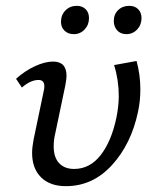

<svg xmlns="http://www.w3.org/2000/svg" viewBox="-20 -632 539 658"><path d="M90 -108Q90 -126 95 -153L129 -316Q132 -327 132 -336Q132 -358 112 -358Q85 -358 55 -332L35 -362Q65 -389 99.5 -405Q134 -421 162 -421Q208 -421 208 -372Q208 -362 204 -340L169 -173Q164 -153 164 -130Q164 -93 182.5 -73Q201 -53 234 -53Q288 -53 325 -100.5Q362 -148 379 -229Q387 -269 387 -303Q387 -358 371 -409L448 -423Q461 -376 461 -326Q461 -285 453 -249Q430 -139 364 -66.5Q298 6 206 6Q151 6 120.5 -24.5Q90 -55 90 -108ZM189 -557Q189 -581 204.5 -596.5Q220 -612 243 -612Q262 -612 273.5 -600.5Q285 -589 285 -570Q285 -547 270 -531Q255 -515 233 -515Q213 -515 201 -527Q189 -539 189 -557ZM370 -560Q370 -583 385 -597.5Q400 -612 423 -612Q442 -612 453.5 -600.5Q465 -589 465 -570Q465 -547 450 -531Q435 -515 413 -515Q393 -515 381.5 -528Q370 -541 370 -560Z"/></svg>

Font: Ysabeau Medium
Style: Italic
Weight: 500
Italic angle: -12°
Designer: Christian Thalmann (Catharsis Fonts)
Version: Version 0.003